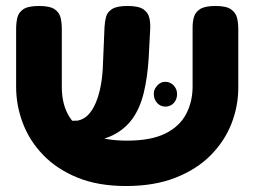

<svg xmlns="http://www.w3.org/2000/svg" viewBox="-20 -605 852 643"><path d="M402 18Q309 18 240 -10Q171 -38 125 -85.5Q79 -133 56.5 -192.5Q34 -252 34 -314V-508Q34 -528 38 -545.5Q42 -563 58 -574Q74 -585 111 -585Q147 -585 163 -574Q179 -563 183 -545.5Q187 -528 187 -507V-314Q187 -256 211 -216Q235 -176 283.5 -155Q332 -134 405 -134Q486 -134 534 -158Q582 -182 603.5 -223.5Q625 -265 625 -315V-514Q625 -532 629.5 -548Q634 -564 650 -574.5Q666 -585 702 -585Q738 -585 754 -573.5Q770 -562 774 -544.5Q778 -527 778 -507V-312Q778 -249 755 -190.5Q732 -132 685.5 -85Q639 -38 568 -10Q497 18 402 18ZM210 -129 200 -200 240 -201Q260 -205 274.5 -219.5Q289 -234 300 -259Q311 -284 317.5 -318.5Q324 -353 325 -395L330 -514Q331 -532 335 -548Q339 -564 355 -574.5Q371 -585 407 -585Q444 -585 460 -574Q476 -563 480 -545.5Q484 -528 483 -508L478 -412Q474 -346 461.5 -294.5Q449 -243 424 -208Q399 -173 359.5 -153Q320 -133 263 -130ZM534 -248Q517 -248 506 -260.5Q495 -273 495 -291Q495 -306 506.5 -318.5Q518 -331 533 -331Q550 -331 561.5 -319Q573 -307 573 -290Q573 -272 562 -260Q551 -248 534 -248Z"/></svg>

Font: Fredoka SemiExpanded SemiBold
Style: Regular
Weight: 600
Width: 6
Designer: Ben Nathan
Foundry: Milena B. Brandão, Ben Nathan
Version: Version 2.001